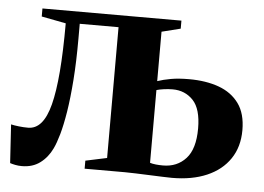

<svg xmlns="http://www.w3.org/2000/svg" viewBox="-43 -567 866 631"><g transform="rotate(5 390.0 -251.0)"><path d="M50 9.5Q38.5 9.5 28.5 7.5Q18.5 5.5 11 3L3 -124Q13.5 -121.5 28.8 -119.8Q44 -118 59.5 -118Q84.5 -118 102.2 -138.5Q120 -159 131 -201.5Q142 -244 147.5 -310.8Q153 -377.5 153 -470.5L72.5 -486V-512.5H531V-486L469 -470.5V-307.5Q488 -314 513.2 -318.5Q538.5 -323 573 -323Q628.5 -323 671 -307.8Q713.5 -292.5 737.8 -259.2Q762 -226 762 -171Q762 -116 735.2 -76.5Q708.5 -37 659.8 -16Q611 5 545 5Q534 5 513.8 4.2Q493.5 3.5 470 2.5Q446.5 1.5 425 0.8Q403.5 0 389.5 0H256.5V-26.5L327 -41.5V-473H199V-424Q199 -347.5 194.5 -287.2Q190 -227 182.8 -182Q175.5 -137 166.8 -106.2Q158 -75.5 149.5 -58Q135 -27.5 110.2 -9Q85.5 9.5 50 9.5ZM512 -33Q558.5 -33 587.5 -64.8Q616.5 -96.5 616.5 -164Q616.5 -228.5 589.8 -256.8Q563 -285 522 -285Q508.5 -285 493.8 -283Q479 -281 469 -278V-38Q476.5 -35.5 488.2 -34.2Q500 -33 512 -33Z"/></g></svg>

Font: Merriweather 120pt
Style: Bold
Weight: 700
Designer: Eben Sorkin
Foundry: Eben Sorkin
Version: Version 2.100